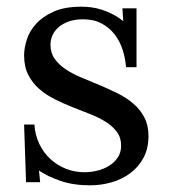

<svg xmlns="http://www.w3.org/2000/svg" viewBox="-20 -536 503 572"><path d="M231.4 -22.9Q250.5 -22.9 269.8 -27.6Q289.1 -32.2 304.9 -42Q320.8 -51.8 330.8 -66.7Q340.8 -81.5 340.8 -102.1Q340.8 -126 328.4 -142.8Q315.9 -159.7 295.7 -172.6Q275.4 -185.5 249.3 -195.8Q223.1 -206.1 196 -216.8Q168.9 -227.5 143.1 -240.5Q117.2 -253.4 96.9 -271Q76.7 -288.6 64.2 -313Q51.8 -337.4 51.8 -371.1Q51.8 -392.1 59.6 -417.2Q67.4 -442.4 86.9 -464.4Q106.4 -486.3 139.4 -501.2Q172.4 -516.1 222.7 -516.1Q236.3 -516.1 251.7 -514.2Q267.1 -512.2 283.2 -507.1Q299.3 -502 315.4 -493.7Q331.5 -485.4 347.2 -473.1L344.7 -511.2H386.7V-335.9H355.5Q353.5 -361.8 345.5 -387.2Q337.4 -412.6 322 -432.9Q306.6 -453.1 283.2 -465.8Q259.8 -478.5 227.5 -478.5Q204.1 -478.5 186 -472.4Q168 -466.3 155.5 -455.8Q143.1 -445.3 136.7 -431.6Q130.4 -418 130.4 -402.8Q130.4 -378.4 142.8 -360.8Q155.3 -343.3 175.8 -329.6Q196.3 -315.9 222.7 -304.9Q249 -293.9 276.4 -282.5Q303.7 -271 330.1 -258.1Q356.4 -245.1 377 -227.5Q397.5 -210 409.9 -186.5Q422.4 -163.1 422.4 -130.9Q422.4 -93.3 407.2 -65.4Q392.1 -37.6 367.4 -19.5Q342.8 -1.5 311.8 7.3Q280.8 16.1 249 16.1Q198.2 16.1 159.7 2.7Q121.1 -10.7 96.2 -27.8L99.6 6.8H57.6L51.8 -165H82.5Q84.5 -133.8 96.9 -107.7Q109.4 -81.5 129.6 -62.7Q149.9 -43.9 176 -33.4Q202.1 -22.9 231.4 -22.9Z"/></svg>

Font: DimaThulth2
Style: Regular
Weight: 400
Designer: R.Balvardi
Foundry: R.Balvardi (R.Balvardi@gmail.com)
Version: Version 1.00;November 13, 2018;FontCreator 11.5.0.2427 64-bi